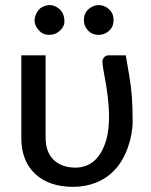

<svg xmlns="http://www.w3.org/2000/svg" viewBox="-20 -724 593 752"><path d="M158.7 -507.3V-184.1Q158.7 -129.4 189.5 -98.6Q220.2 -68.4 273.9 -67.4Q363.3 -67.4 395.5 -173.8Q421.4 -259.8 389.6 -424.3Q378.9 -481.4 381.8 -488.8Q389.6 -508.8 407.7 -507.3H472.7Q478 -475.6 485.8 -430.2Q493.7 -384.8 496.6 -344.2Q499.5 -303.7 499.5 -251Q499.5 -198.2 480.5 -145.5Q443.8 -43 355 -8.3Q313.5 7.8 266.6 7.8Q171.9 7.8 117.7 -43Q63.5 -93.8 63.5 -184.1V-507.3ZM366.2 -587.4Q330.1 -587.4 313 -622.1Q308.6 -632.3 308.6 -644.5Q308.6 -683.1 344.2 -699.2Q355.5 -704.1 367.2 -704.1Q378.9 -704.1 389.6 -699.2Q424.8 -682.6 424.8 -645.5Q424.8 -607.9 389.2 -591.8Q377.9 -587.4 366.2 -587.4ZM196.3 -699.2Q232.4 -682.6 232.4 -638.7Q232.4 -620.6 214.8 -604Q197.3 -587.4 172.9 -587.4Q147.9 -587.4 133.3 -604.5Q106 -631.8 120.6 -667.5Q129.9 -689 146 -696.8Q162.1 -704.1 173.8 -704.1Q185.5 -704.1 196.3 -699.2Z"/></svg>

Font: Lato-Medium
Style: Regular
Weight: 500
Designer: Lukasz Dziedzic
Foundry: tyPoland Lukasz Dziedzic
Version: Version 2.006; 2014-01-15